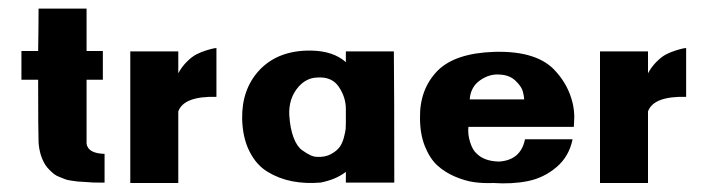

<svg xmlns="http://www.w3.org/2000/svg" viewBox="-20 -426 1651 448"><path d="M182 -91Q185 -68 224 -67V0Q222 0 208.5 0Q195 0 192 -0.5Q189 -1 177 -1.5Q165 -2 161 -2.5Q157 -3 146.5 -4.5Q136 -6 131.5 -8Q127 -10 119 -13Q111 -16 106 -20Q101 -24 95.5 -29.5Q90 -35 86 -41Q72 -63 70 -94Q69 -117 69 -240H30V-307H69Q70 -368 70 -406H182Q182 -365 182 -307H220V-240H182Q182 -98 182 -91Z M396 -255Q404 -270 416 -282Q428 -294 439 -299.5Q450 -305 461.5 -308.5Q473 -312 478 -313Q483 -314 485 -314V-200Q409 -202 396 -166Q396 -93 396 1H284Q284 -193 284 -306H396Q396 -306 396 -255Z M720 -60Q739 -59 752.5 -66.5Q766 -74 772.5 -83Q779 -92 782.5 -105.5Q786 -119 786.5 -125Q787 -131 787 -138Q787 -152 787 -172Q787 -199 770.5 -223.5Q754 -248 719 -245Q695 -244 677 -224Q653 -197 655 -157Q657 -126 665 -105Q673 -84 685 -75.5Q697 -67 705 -63.5Q713 -60 720 -60ZM787 -306H899Q900 -212 900 0H787Q787 -7 787 -25Q764 -7 728 0Q693 3 662 -3Q631 -9 604.5 -25Q578 -41 562 -73Q546 -105 545 -149Q544 -217 584 -261Q628 -309 706 -308Q758 -307 787 -281Q787 -302 787 -306Z M1146 -252Q1122 -254 1100 -238.5Q1078 -223 1076 -194H1203Q1203 -201 1200 -212.5Q1197 -224 1183 -237.5Q1169 -251 1146 -252ZM1205 -101H1316Q1308 -61 1278.5 -36Q1249 -11 1212 -3.5Q1175 4 1131 1Q1107 2 1086 -1Q1065 -4 1041.5 -14Q1018 -24 1000.5 -40Q983 -56 971.5 -84.5Q960 -113 960 -151Q959 -218 1001 -261Q1042 -302 1133 -305Q1236 -308 1278 -258Q1306 -227 1316 -186Q1318 -178 1319 -169Q1320 -160 1320 -153.5Q1320 -147 1319.5 -141Q1319 -135 1319 -132V-130H1073Q1071 -113 1077 -94Q1083 -75 1093 -67Q1110 -50 1144 -49Q1195 -52 1205 -101Z M1492 -255Q1500 -270 1512 -282Q1524 -294 1535 -299.5Q1546 -305 1557.5 -308.5Q1569 -312 1574 -313Q1579 -314 1581 -314V-200Q1505 -202 1492 -166Q1492 -93 1492 1H1380Q1380 -193 1380 -306H1492Q1492 -306 1492 -255Z"/></svg>

Font: RIT Keram
Style: Bold
Weight: 700
Designer: Sanesh MV
Version: Version 1.0